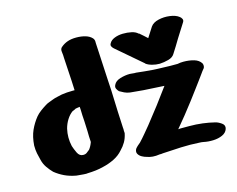

<svg xmlns="http://www.w3.org/2000/svg" viewBox="-92 -788 1147 928"><g transform="rotate(-15 481.0 -324.0)"><path d="M240 -2Q235 -1 229.5 -1.5Q224 -2 219 -2Q211 -3 202 -3.5Q193 -4 185 -5Q152 -11 127 -23Q102 -35 81 -52Q67 -66 54.5 -84Q42 -102 37 -123Q32 -141 28.5 -158.5Q25 -176 25 -198Q28 -242 42 -273Q56 -304 77 -330Q87 -342 101 -352.5Q115 -363 128 -371Q138 -378 148.5 -381.5Q159 -385 171 -390Q181 -394 193.5 -396.5Q206 -399 218 -402Q231 -404 244.5 -405Q258 -406 273 -406H283L281 -451L274 -569Q274 -585 271.5 -601Q269 -617 280 -625Q294 -637 312.5 -643.5Q331 -650 356 -650Q381 -650 401.5 -644Q422 -638 434 -625Q441 -617 441 -607V-600Q443 -554 446 -506.5Q449 -459 451 -412Q452 -387 454 -361L456 -307Q457 -280 458 -252L460 -211Q461 -191 462 -169Q463 -164 462.5 -159Q462 -154 463 -148V-142Q458 -118 447.5 -100Q437 -82 422 -67Q404 -46 377 -32.5Q350 -19 319 -12Q310 -10 301 -8Q292 -6 282 -5L261 -3Q251 -2 240 -2ZM714 -423Q695 -423 676.5 -428Q658 -433 646 -442V-443Q614 -470 582.5 -497.5Q551 -525 519 -552Q513 -557 509 -564.5Q505 -572 511 -581Q518 -594 536.5 -601.5Q555 -609 578 -609.5Q601 -610 621.5 -605.5Q642 -601 653 -590H655Q665 -582 674 -573.5Q683 -565 692 -557Q700 -570 708 -582Q716 -594 724 -607Q736 -624 763.5 -630.5Q791 -637 820.5 -633Q850 -629 866 -616Q872 -612 876 -604Q880 -596 874 -587L831 -519Q811 -485 789 -451Q780 -436 758 -430Q736 -424 714 -423ZM899 -80Q913 -77 929.5 -65.5Q946 -54 940 -36Q934 -18 914 -9Q894 0 868.5 1Q843 2 820 -3Q810 -5 801 -5Q754 -8 708 -6Q662 -4 616 -1Q612 0 608 0H600Q563 6 535 -5Q526 -7 514 -13.5Q502 -20 496 -30.5Q490 -41 497 -55Q503 -63 509.5 -68.5Q516 -74 523 -80Q539 -97 553.5 -114.5Q568 -132 583 -150Q648 -231 708 -314Q682 -315 656 -317L604 -320Q587 -321 571 -323Q555 -325 539 -326Q524 -328 511.5 -334Q499 -340 489 -346Q483 -352 478.5 -361Q474 -370 480 -381Q488 -398 512.5 -405.5Q537 -413 561 -413Q567 -412 573 -412Q578 -412 583 -411H592Q634 -406 675 -403L695 -402L727 -401Q743 -400 760 -400H797Q811 -403 826 -403Q855 -403 879 -396Q903 -389 914 -371Q919 -359 914 -348Q903 -335 893.5 -321Q884 -307 873 -293Q860 -276 847 -258L811 -210Q788 -180 765 -151Q742 -122 718 -94Q723 -95 728 -95H773Q808 -95 839.5 -91Q871 -87 899 -80ZM294 -146Q292 -172 292 -199L290 -247Q289 -262 288 -278.5Q287 -295 287 -310Q287 -316 286 -322L272 -320Q270 -319 267 -319Q264 -319 262 -317Q255 -313 248 -311Q231 -299 218.5 -279Q206 -259 200 -236Q190 -193 200 -149Q205 -133 214.5 -113Q224 -93 243 -93Q255 -93 262 -99Q269 -105 276 -110Q287 -124 294 -144Z"/></g></svg>

Font: Nerko One
Style: Regular
Weight: 400
Designer: Nermin Kahrimanovic
Foundry: Nermin Kahrimanovic
Version: Version 1.101